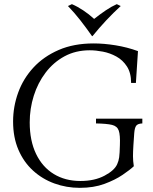

<svg xmlns="http://www.w3.org/2000/svg" viewBox="-20 -889 738 924"><path d="M364 15Q300 15 242 -6Q184 -27 139 -68Q94 -109 68.5 -168.5Q43 -228 43 -304Q43 -376 67.5 -443.5Q92 -511 141 -564Q190 -617 262.5 -648.5Q335 -680 431 -680Q480 -680 536 -671Q592 -662 644 -643L634 -490H611Q611 -538 591 -569Q571 -600 540 -617Q509 -634 475 -640.5Q441 -647 412 -647Q344 -647 290.5 -618Q237 -589 199.5 -539.5Q162 -490 142.5 -428Q123 -366 123 -300Q123 -212 153.5 -148.5Q184 -85 239 -51.5Q294 -18 367 -18Q435 -18 483 -43.5Q531 -69 544 -99Q551 -114 553.5 -132Q556 -150 557 -190Q559 -239 551.5 -260.5Q544 -282 519 -288Q494 -294 442 -295V-318H665V-295Q643 -294 635.5 -284Q628 -274 626 -248L622 -190Q620 -158 620 -136.5Q620 -115 624 -89Q606 -72 570 -47.5Q534 -23 482.5 -4Q431 15 364 15ZM542 -869 561 -860Q490 -795 425 -715H423Q395 -755 366.5 -791.5Q338 -828 307 -860L326 -869Q352 -858 380 -839.5Q408 -821 433 -798Q462 -821 489.5 -839.5Q517 -858 542 -869Z"/></svg>

Font: Bona Nova
Style: Italic
Weight: 400
Italic angle: -4°
Designer: Mateusz Machalski
Foundry: Capitalics
Version: Version 4.001; ttfautohint (v1.8.3)